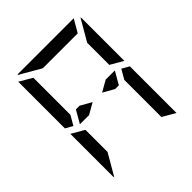

<svg xmlns="http://www.w3.org/2000/svg" viewBox="-252 -1174 1321 1321"><g transform="rotate(-45 408.0 -514.0)"><path d="M624 -782V-815L715 -972Q717 -964 717 -959V-546L624 -600V-607ZM535 -546H624L571 -454H535L454 -500ZM281 -454H238H192L245 -546H281L362 -500ZM717 -493V-41Q717 -41 717 -39L624 -93V-95V-103V-139V-218V-454L664 -523ZM99 -507V-959Q99 -959 99 -961L192 -907V-905V-895V-861V-782V-578V-546L152 -477ZM192 -218V-185L101 -28Q99 -36 99 -41V-454L147 -426L169 -413V-414L192 -400ZM284 -907 127 -998Q135 -1000 140 -1000H676Q676 -1000 678 -1000L624 -907H621H590H454H362Z"/></g></svg>

Font: DSEG14 Modern Mini
Style: Regular
Weight: 400
Designer: Keshikan(Twitter:@keshinomi_88pro)
Version: Version 0.46